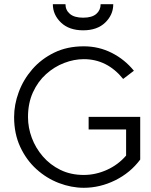

<svg xmlns="http://www.w3.org/2000/svg" viewBox="-20 -886 715 912"><path d="M378 6Q319 6 260 -16.5Q201 -39 153 -82.5Q105 -126 76 -188.5Q47 -251 47 -330Q47 -389 69 -448.5Q91 -508 133.5 -557Q176 -606 237.5 -636Q299 -666 378 -666Q449 -666 510.5 -635Q572 -604 616 -550L565 -511Q489 -605 378 -605Q332 -605 285 -587Q238 -569 199 -534Q160 -499 136.5 -447.5Q113 -396 113 -330Q113 -280 131 -231.5Q149 -183 183.5 -143Q218 -103 267 -79Q316 -55 378 -55Q434 -55 487.5 -79Q541 -103 579 -147V-271H401V-331H646V-128Q599 -65 527 -29.5Q455 6 378 6ZM375 -742Q308 -742 269.5 -779Q231 -816 231 -866H291Q291 -838 312 -820Q333 -802 375 -802Q417 -802 437.5 -820Q458 -838 458 -866H518Q518 -816 480 -779Q442 -742 375 -742Z"/></svg>

Font: Lil Grotesk
Style: Regular
Weight: 400
Designer: Bastien Sozeau
Foundry: NBR — Bastien Sozeau
Version: Version 4.002; ttfautohint (v1.8.4.7-5d5b)